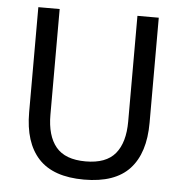

<svg xmlns="http://www.w3.org/2000/svg" viewBox="-49 -686 708 745"><g transform="rotate(5 305.0 -313.5)"><path d="M305.1 12.1Q185.1 12.1 127.8 -49.8Q70.5 -111.7 70.5 -229.7V-639H153.6V-227.3Q153.6 -145.5 189.5 -102.2Q225.4 -58.8 305.1 -58.8Q384.9 -58.8 420.7 -102.2Q456.5 -145.5 456.5 -227.3V-639H539.6V-229.7Q539.6 -111.7 482.5 -49.8Q425.3 12.1 305.1 12.1Z"/></g></svg>

Font: Anek Gurmukhi Medium
Style: Regular
Weight: 500
Designer: Sarang Kulkarni (Gurmukhi), Yesha Goshar (Latin)
Foundry: Ek Type
Version: Version 1.003